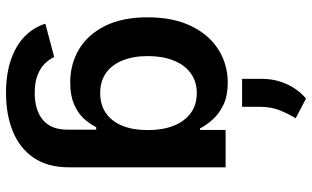

<svg xmlns="http://www.w3.org/2000/svg" viewBox="-226 -630 1071 660"><g transform="rotate(90 310.0 -300.5)"><path d="M300.8 214.8Q233.9 214.8 184.6 197.5Q135.3 180.2 104.7 149.7Q74.2 119.1 62 79.6L176.3 49.3Q184.1 65.9 199 81.3Q213.9 96.7 238.8 106.4Q263.7 116.2 300.3 116.2Q358.4 116.2 392.3 88.4Q426.3 60.5 426.3 2.9V-95.2H417.5Q406.7 -72.8 387.7 -52.2Q368.7 -31.7 338.4 -18.8Q308.1 -5.9 264.2 -5.9Q200.7 -5.9 149.9 -36.1Q99.1 -66.4 69.6 -125.7Q40 -185.1 40 -271.5Q40 -359.4 69.8 -421.1Q99.6 -482.9 150.6 -515.1Q201.7 -547.4 264.6 -547.4Q309.6 -547.4 340.3 -532.7Q371.1 -518.1 390.9 -496.1Q410.6 -474.1 421.9 -452.1H427.2V-540H555.7V-2.4Q555.7 71.8 522.7 119.9Q489.7 168 432.1 191.4Q374.5 214.8 300.8 214.8ZM300.3 -108.9Q340.8 -108.9 369.4 -128.7Q397.9 -148.4 412.8 -185.1Q427.7 -221.7 427.7 -272.9Q427.7 -323.2 412.8 -361.1Q397.9 -398.9 369.6 -419.9Q341.3 -440.9 300.3 -440.9Q259.8 -440.9 231.2 -419.4Q202.6 -397.9 188 -360.1Q173.3 -322.3 173.3 -272.9Q173.3 -222.7 188.2 -185.8Q203.1 -148.9 231.4 -128.9Q259.8 -108.9 300.3 -108.9ZM251.5 -596.7V-663.1Q251.5 -699.2 261.2 -728.5Q271 -757.8 286.4 -780Q301.8 -802.2 319.3 -816.4L387.2 -780.8Q372.1 -756.8 359.9 -726.6Q347.7 -696.3 347.7 -657.7V-596.7Z"/></g></svg>

Font: V-Inter
Style: SemiBold-600
Weight: 600
Designer: Rasmus Andersson
Foundry: rsms
Version: Version 4.000;git-4146feb